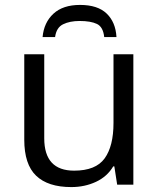

<svg xmlns="http://www.w3.org/2000/svg" viewBox="-20 -758 653 788"><path d="M527.3 -535.2V0H460.9L449.2 -75.2H444.8Q419.9 -33.2 373.8 -11.7Q327.6 9.8 272.5 9.8Q176.8 9.8 128.2 -36.9Q79.6 -83.5 79.6 -184.6V-535.2H161.6V-190.4Q161.6 -57.6 284.2 -57.6Q373 -57.6 409.4 -107.9Q445.8 -158.2 445.8 -253.4V-535.2ZM308.6 -737.8Q380.9 -737.8 417.7 -702.4Q454.6 -667 458 -606H407.7Q403.3 -647.5 377.9 -659.7Q352.5 -671.9 306.6 -671.9Q266.6 -671.9 239 -658.4Q211.4 -645 206.1 -606H154.8Q160.2 -665.5 199.2 -701.7Q238.3 -737.8 308.6 -737.8Z"/></svg>

Font: Open Sans
Style: Regular
Weight: 400
Designer: Monotype Design Team
Foundry: Monotype Imaging Inc.
Version: Version 3.000; ttfautohint (v1.8.4)